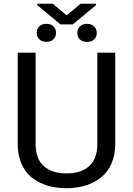

<svg xmlns="http://www.w3.org/2000/svg" viewBox="-20 -991 706 1021"><path d="M74.2 -226.1V-710.9H169.4V-226.1Q169.4 -146 213.1 -107.4Q256.8 -68.8 333.5 -68.8Q410.6 -68.8 454.1 -107.4Q497.6 -146 497.6 -226.1V-710.9H592.8V-226.1Q592.8 -167 572.8 -121.3Q552.7 -75.7 517.1 -47.4Q481.4 -19 435.1 -4.6Q388.7 9.8 333.5 9.8Q276.9 9.8 230.2 -4.6Q183.6 -19 148.4 -47.4Q113.3 -75.7 93.8 -121.3Q74.2 -167 74.2 -226.1ZM178.7 -962.9V-971.2H260.3L334.5 -909.2L408.7 -971.2H490.2V-962.9L366.7 -861.3H301.8ZM442.9 -864.3Q466.3 -864.3 480.5 -850.3Q494.6 -836.4 494.6 -815.4Q494.6 -794.4 480.5 -781.2Q466.3 -768.1 442.9 -768.1Q418.9 -768.1 405 -781.2Q391.1 -794.4 391.1 -815.4Q391.1 -836.4 405 -850.3Q418.9 -864.3 442.9 -864.3ZM189 -782Q175.3 -795.4 175.3 -816.4Q175.3 -837.4 189 -850.8Q202.6 -864.3 226.6 -864.3Q250.5 -864.3 264.2 -850.8Q277.8 -837.4 277.8 -816.4Q277.8 -795.4 264.2 -782Q250.5 -768.6 226.6 -768.6Q202.6 -768.6 189 -782Z"/></svg>

Font: Bert Sans Medium
Style: Regular
Weight: 500
Designer: Christian Robertson, Adam Twardoch, & Cristiano Sobral
Foundry: Google
Version: Version 12.135;January 10, 2020;FontCreator 12.0.0.2547 64-b